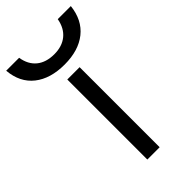

<svg xmlns="http://www.w3.org/2000/svg" viewBox="-308 -814 882 882"><g transform="rotate(-45 133.0 -373.5)"><path d="M93 0V-520H173V0ZM133 -577Q41 -577 -14.5 -621Q-70 -665 -77 -747H7Q15 -697 47.5 -670.5Q80 -644 133 -644Q184 -644 216.5 -670.5Q249 -697 258 -747H343Q334 -665 279 -621Q224 -577 133 -577Z"/></g></svg>

Font: M PLUS 2
Style: Regular
Weight: 400
Designer: Coji Morishita
Foundry: UNDERFOREST DESIGN
Version: Version 1.001